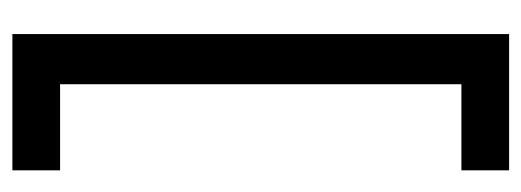

<svg xmlns="http://www.w3.org/2000/svg" viewBox="-286 -357 842 310"><g transform="rotate(90 135.0 -202.0)"><path d="M35 199V-603H255V-526H116V122H255V199Z"/></g></svg>

Font: Darker Grotesque SemiBold
Style: Regular
Weight: 600
Designer: Gabriel Lam
Foundry: TypeRant
Version: Version 1.000;gftools[0.9.28]